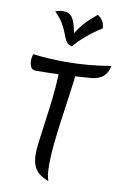

<svg xmlns="http://www.w3.org/2000/svg" viewBox="-117 -1164 808 1260"><g transform="rotate(10 287.0 -534.5)"><path d="M49 -729Q49 -743 51.5 -754Q54 -765 56 -772Q111 -765 164.5 -762Q218 -759 271 -759Q348 -759 424 -765.5Q500 -772 574 -785Q569 -752 553 -730.5Q537 -709 513 -698Q489 -687 458 -684Q422 -681 373.5 -678Q325 -675 272.5 -672.5Q220 -670 173 -669Q126 -668 93 -668Q75 -668 65.5 -677Q56 -686 52.5 -700.5Q49 -715 49 -729ZM355 -723Q355 -692 348 -635Q341 -578 330.5 -506Q320 -434 309.5 -356.5Q299 -279 292 -206.5Q285 -134 285 -78Q285 -2 299 31Q257 16 232.5 -5.5Q208 -27 197 -57.5Q186 -88 186 -129Q186 -161 192 -209.5Q198 -258 206.5 -318Q215 -378 223.5 -445Q232 -512 238 -582Q244 -652 244 -720ZM429 -1100Q436 -1096 446.5 -1086.5Q457 -1077 466 -1060.5Q475 -1044 476 -1018Q418 -981 373.5 -943Q329 -905 297 -867Q276 -871 265 -883Q254 -895 246.5 -914Q239 -933 229 -958Q219 -983 201 -1012Q183 -1041 150 -1073Q160 -1078 171.5 -1081Q183 -1084 202 -1084Q232 -1084 250.5 -1069Q269 -1054 281.5 -1014Q294 -974 305 -900L284 -933Q300 -962 318.5 -988Q337 -1014 363.5 -1041Q390 -1068 429 -1100Z"/></g></svg>

Font: Merienda
Style: Regular
Weight: 400
Designer: Eduardo Rodriguez Tunni
Foundry: Eduardo Rodriguez Tunni
Version: Version 2.001